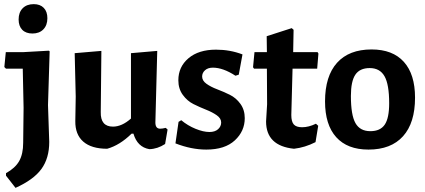

<svg xmlns="http://www.w3.org/2000/svg" viewBox="-20 -713 2056 928"><path d="M143 -693Q174 -693 191.5 -675Q209 -657 209 -625Q209 -591 189.5 -571Q170 -551 137 -551Q105 -551 87.5 -569Q70 -587 70 -619Q70 -653 89.5 -673Q109 -693 143 -693ZM216 -468 220 -465 212 -205 218 -27Q218 52 180 104Q142 156 55 195L9 136V124Q54 99 73 65Q92 31 92 -23L94 -192L90 -381H9L1 -389L8 -461H92Z M498 6Q422 6 382.5 -28.5Q343 -63 344 -128L346 -246L341 -456L470 -467L467 -172Q465 -101 526 -101Q569 -101 613 -140V-456L740 -467L731 -121Q731 -91 754 -91Q765 -91 781 -95L790 -87L778 -17Q741 7 702 8Q644 -2 625 -67H616Q559 -11 498 6Z M1024 -473Q1092 -473 1152 -450L1134 -352L1118 -347Q1058 -386 1009 -386Q985 -386 971 -373.5Q957 -361 957 -343Q957 -323 978 -308Q999 -293 1029.5 -281.5Q1060 -270 1090.5 -255Q1121 -240 1142 -211Q1163 -182 1163 -142Q1163 -79 1115 -34.5Q1067 10 977 10Q905 10 828 -20L843 -124L856 -132Q887 -106 925 -90.5Q963 -75 992 -75Q1019 -75 1034 -88.5Q1049 -102 1049 -121Q1049 -141 1027.5 -156Q1006 -171 975.5 -183Q945 -195 915 -210Q885 -225 863.5 -254.5Q842 -284 842 -325Q842 -390 891 -431.5Q940 -473 1024 -473Z M1401 6Q1266 -8 1266 -126L1271 -209L1270 -381H1208L1203 -388L1210 -461H1270L1269 -538L1390 -577L1399 -569L1397 -461H1515L1519 -454L1513 -381H1394L1388 -157Q1388 -125 1400 -111.5Q1412 -98 1440 -98Q1472 -98 1507 -115L1518 -105L1505 -26Q1454 0 1401 6Z M1776 -474Q1878 -474 1932 -414Q1986 -354 1986 -241Q1986 -119 1928 -54.5Q1870 10 1761 10Q1659 10 1605 -50Q1551 -110 1551 -223Q1551 -345 1609 -409.5Q1667 -474 1776 -474ZM1767 -384Q1719 -384 1697.5 -352Q1676 -320 1676 -249Q1676 -157 1698 -118Q1720 -79 1770 -79Q1818 -79 1839.5 -110.5Q1861 -142 1861 -214Q1861 -305 1838.5 -344.5Q1816 -384 1767 -384Z"/></svg>

Font: Alegreya Sans
Style: Bold
Weight: 700
Designer: Juan Pablo del Peral
Foundry: Huerta Tipografica
Version: Version 2.007